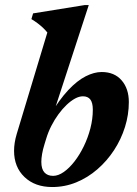

<svg xmlns="http://www.w3.org/2000/svg" viewBox="-20 -733 545 766"><path d="M157.4 -157.2Q150.9 -136.2 147.9 -118.6Q144.9 -100.9 144.9 -87.4Q144.9 -58.7 157.2 -45.1Q169.4 -31.4 191.9 -31.4Q212.4 -31.4 234.5 -46.9Q256.6 -62.4 277.2 -88.9Q297.8 -115.5 314.3 -149.4Q330.8 -183.3 340.6 -220.9Q350.3 -258.5 350.3 -295.4Q350.3 -322.9 340.5 -335.9Q330.7 -348.8 310.7 -348.8Q295.9 -348.8 279.3 -339.8Q262.7 -330.7 245.8 -314.7Q228.8 -298.6 213.1 -277Q197.3 -255.5 184.7 -230.6Q172.1 -205.8 164.1 -179.1ZM168.9 -603.4Q160.1 -614.1 150.6 -623Q141.1 -631.8 130.3 -640Q119.4 -648.2 105.3 -656.8L112 -679.6L317.4 -712.7H334.1L189 -268.1L178.9 -272.5Q216.6 -335.5 252.3 -373.5Q288.1 -411.5 321.9 -428.6Q355.6 -445.7 385.7 -445.7Q436.4 -445.7 465.2 -412.5Q494 -379.2 494 -325.8Q494 -275.3 478.6 -226.2Q463.2 -177 435 -133.9Q406.7 -90.7 368.5 -57.6Q330.3 -24.4 284.5 -5.6Q238.7 13.2 188.4 13.2Q119.6 13.2 77.9 -26.6Q36.1 -66.3 36.1 -131.3Q36.1 -147 38.7 -163.7Q41.3 -180.4 46.6 -198.1Z"/></svg>

Font: Newsreader Text
Style: Italic
Weight: 400
Italic angle: -17°
Designer: Hugues Gentile
Foundry: Production Type
Version: Version 1.001